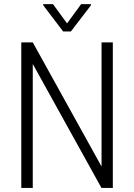

<svg xmlns="http://www.w3.org/2000/svg" viewBox="-20 -918 656 938"><path d="M531.2 0H475.6L140.1 -605.5V0H84V-710.9H140.1L476.1 -104.5V-710.9H531.2ZM307.6 -803.7 376.5 -897.9H424.3V-892.1L326.2 -764.2H288.6L190.9 -892.6V-897.9H238.8Z"/></svg>

Font: Roboto Condensed Light
Style: Regular
Weight: 300
Designer: Google
Version: Version 2.134; 2016